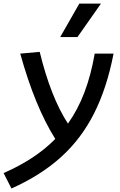

<svg xmlns="http://www.w3.org/2000/svg" viewBox="-62 -815 668 1065"><path d="M1.5 230.5 -42 145Q45.9 106.4 117.2 59.6Q188.5 12.7 244.6 -44.4Q131.3 -224.6 50.3 -517.6L158.2 -527.3Q219.7 -275.4 314.9 -129.4Q370.1 -207 406.5 -303.2Q442.9 -399.4 463.4 -517.6H567.9Q531.2 -327.6 460 -186.3Q388.7 -44.9 276.1 56.6Q163.6 158.2 1.5 230.5ZM272 -609.4 377.9 -794.9H498L367.7 -609.4Z"/></svg>

Font: CaskaydiaCove NFP
Style: Italic
Weight: 400
Italic angle: -10°
Designer: Aaron Bell
Foundry: Saja Typeworks
Version: Version 2111.001; VTT 6.35;Nerd Fonts 3.1.1